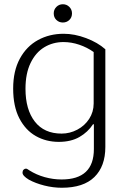

<svg xmlns="http://www.w3.org/2000/svg" viewBox="-20 -657 580 904"><path d="M233 -594Q233 -612 245.5 -624.5Q258 -637 276 -637Q294 -637 306.5 -624.5Q319 -612 319 -594Q319 -575 306.5 -563Q294 -551 276 -551Q258 -551 245.5 -563Q233 -575 233 -594ZM116 189Q86 171 86 156Q86 147 91 142Q96 137 102 137Q106 137 110.5 140Q115 143 118 145Q151 166 190.5 177Q230 188 270 188Q422 188 422 45V-72H418Q394 -35 354 -12Q314 11 257 11Q197 11 148.5 -16.5Q100 -44 71 -100Q42 -156 42 -240Q42 -323 73.5 -381Q105 -439 159 -468.5Q213 -498 280 -498Q331 -498 385.5 -477.5Q440 -457 476 -425V35Q476 126 424.5 176.5Q373 227 271 227Q230 227 188.5 216.5Q147 206 116 189ZM421 -170V-412Q390 -434 353 -446.5Q316 -459 279 -459Q229 -459 188.5 -434.5Q148 -410 124 -360.5Q100 -311 100 -239Q100 -141 144 -84.5Q188 -28 270 -28Q309 -28 344 -46.5Q379 -65 400 -97.5Q421 -130 421 -170Z"/></svg>

Font: Maitree Light
Style: Regular
Weight: 300
Designer: CadsonDemak Team
Foundry: CadsonDemak
Version: Version 1.001